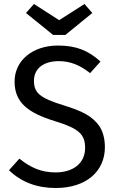

<svg xmlns="http://www.w3.org/2000/svg" viewBox="-20 -929 585 961"><path d="M276 -828 150 -909 110 -864 246 -754H307L442 -864L403 -909ZM270 -701C143 -701 53 -626 53 -521C53 -418 116 -365 257 -322C375 -286 406 -256 406 -189C406 -109 343 -66 258 -66C187 -66 133 -90 77 -135L25 -77C86 -18 164 12 259 12C412 12 505 -72 505 -192C505 -233 496 -268 479 -295C443 -349 388 -374 301 -401C177 -439 150 -465 150 -525C150 -589 202 -623 274 -623C331 -623 379 -604 431 -563L483 -621C422 -676 362 -701 270 -701Z"/></svg>

Font: Fira Sans
Style: Regular
Weight: 400
Designer: Carrois Corporate & Edenspiekermann AG
Foundry: Carrois Corporate GbR & Edenspiekermann AG
Version: Version 4.203